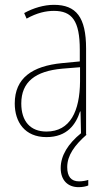

<svg xmlns="http://www.w3.org/2000/svg" viewBox="-20 -557 450 794"><path d="M258 134C258 86 288 44 338 0L336 -1V-356C336 -486 295 -537 203 -537C162 -537 118 -524 80 -503L90 -480C133 -504 170 -512 203 -512C278 -512 310 -471 310 -351V-303L237 -296C113 -284 41 -234 41 -129C41 -53 82 10 172 10C258 10 294 -43 311 -96H313L315 -6C262 37 231 86 231 138C231 189 261 217 305 217C321 217 336 214 345 210V187C337 190 321 193 307 193C274 193 258 173 258 134ZM237 -273 311 -279V-220C310 -98 271 -13 172 -13C106 -13 68 -55 68 -129C68 -219 127 -263 237 -273Z"/></svg>

Font: Noto Sans Thai Cond Thin
Style: Regular
Weight: 100
Width: 3
Designer: Monotype Design Team
Foundry: Monotype Imaging Inc.
Version: Version 2.002